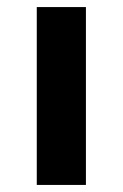

<svg xmlns="http://www.w3.org/2000/svg" viewBox="-20 -523 347 543"><path d="M84 0V-503H223V0Z"/></svg>

Font: Nunito Sans 6pt
Style: Bold
Weight: 700
Version: Version 3.101;gftools[0.9.27]